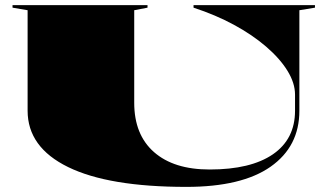

<svg xmlns="http://www.w3.org/2000/svg" viewBox="-20 -728 1270 751"><path d="M709 3Q405 3 246.5 -74.5Q88 -152 88 -295V-688L29 -698V-708H557V-698L505 -688V-326Q505 -201 582.5 -133Q660 -65 800 -65Q961 -65 1047.5 -124.5Q1134 -184 1134 -295V-358Q1134 -403 1104.5 -451Q1075 -499 1021 -545.5Q967 -592 895 -631Q823 -670 737 -698V-708H1212V-698L1151 -688V-295Q1151 -155 1038.5 -76Q926 3 709 3Z"/></svg>

Font: Kalnia Expanded SemiBold
Style: Regular
Weight: 600
Width: 7
Designer: Frida Medrano
Foundry: Frida Medrano
Version: Version 1.105